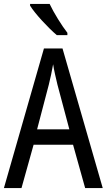

<svg xmlns="http://www.w3.org/2000/svg" viewBox="-20 -963 547 983"><path d="M234 -943H134V-934C159 -893 229 -818 271 -783H325V-795C296 -832 255 -898 234 -943ZM416 0H506L300 -715H205L0 0H90L152 -222H354ZM274 -530 335 -301H170L230 -530C238 -562 246 -600 252 -634C256 -605 267 -560 274 -530Z"/></svg>

Font: Noto Sans Sinhala UI Condensed
Style: Regular
Weight: 400
Width: 3
Designer: Jelle Bosma - Monotype Design Team
Foundry: Monotype Imaging Inc.
Version: Version 2.006